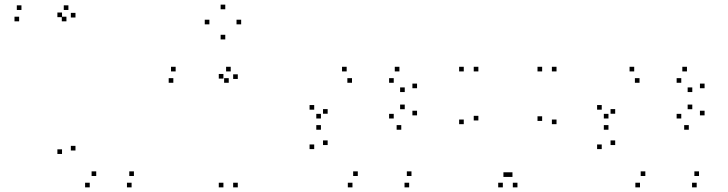

<svg xmlns="http://www.w3.org/2000/svg" viewBox="-20 -798 3140 828"><path d="M547.5 10V-10H527.5V10ZM557.5 -39V-59H537.5V-39ZM395 -39V-59H375V-39ZM305.5 -149V-169H285.5V-149ZM305.5 -722.5V-742.5H285.5V-722.5ZM275 -755V-775H255V-755ZM72.5 -755V-775H52.5V-755ZM62.5 -706V-726H42.5V-706ZM266.5 -706V-726H246.5V-706ZM247.5 -724V-744H227.5V-724ZM247.5 -134V-154H227.5V-134ZM367 10V-10H347V10Z M1005.5 10V-10H985.5V10ZM1005.5 -457.5V-477.5H985.5V-457.5ZM975 -490V-510H955V-490ZM737.5 -490V-510H717.5V-490ZM727.5 -441V-461H707.5V-441ZM966.5 -441V-461H946.5V-441ZM943.5 -459V-479H923.5V-459ZM943.5 10V-10H923.5V10ZM1020 -693V-713H1000V-693ZM951.5 -758V-778H931.5V-758ZM883 -693V-713H863V-693ZM951.5 -628V-648H931.5V-628Z M1744.5 10V-10H1724.5V10ZM1754.5 -39V-59H1734.5V-39ZM1523 -39V-59H1503V-39ZM1393 -172.5V-192.5H1373V-172.5ZM1393 -307.5V-327.5H1373V-307.5ZM1498 -441V-461H1478V-441ZM1678 -441V-461H1658V-441ZM1725.5 -401V-421H1705.5V-401ZM1725.5 -327V-347H1705.5V-327ZM1678 -287V-307H1658V-287ZM1364 -287V-307H1344V-287ZM1364 -238.5V-258.5H1344V-238.5ZM1710.5 -238.5V-258.5H1690.5V-238.5ZM1778.5 -300.5V-320.5H1758.5V-300.5ZM1778.5 -417.5V-437.5H1758.5V-417.5ZM1702.5 -490V-510H1682.5V-490ZM1475 -490V-510H1455V-490ZM1335 -325V-345H1315V-325ZM1335 -155V-175H1315V-155ZM1500 10V-10H1480V10Z M2211.5 10V-10H2191.5V10ZM2380 -262.5V-282.5H2360V-262.5ZM2380 -490V-510H2360V-490ZM2318 -490V-510H2298V-490ZM2318 -276.5V-296.5H2298V-276.5ZM2171 -35V-55H2151V-35ZM2190 -35V-55H2170V-35ZM2043 -278.5V-298.5H2023V-278.5ZM2043 -490V-510H2023V-490ZM1980 -490V-510H1960V-490ZM1980 -262.5V-282.5H1960V-262.5ZM2148.5 10V-10H2128.5V10Z M2984.5 10V-10H2964.5V10ZM2994.5 -39V-59H2974.5V-39ZM2763 -39V-59H2743V-39ZM2633 -172.5V-192.5H2613V-172.5ZM2633 -307.5V-327.5H2613V-307.5ZM2738 -441V-461H2718V-441ZM2918 -441V-461H2898V-441ZM2965.5 -401V-421H2945.5V-401ZM2965.5 -327V-347H2945.5V-327ZM2918 -287V-307H2898V-287ZM2604 -287V-307H2584V-287ZM2604 -238.5V-258.5H2584V-238.5ZM2950.5 -238.5V-258.5H2930.5V-238.5ZM3018.5 -300.5V-320.5H2998.5V-300.5ZM3018.5 -417.5V-437.5H2998.5V-417.5ZM2942.5 -490V-510H2922.5V-490ZM2715 -490V-510H2695V-490ZM2575 -325V-345H2555V-325ZM2575 -155V-175H2555V-155ZM2740 10V-10H2720V10Z"/></svg>

Font: Monaspace Krypton Dots Var
Style: Regular
Weight: 400
Designer: Riley Cran and the Lettermatic Team
Version: Version 1.100 (Monaspace Krypton Dots)